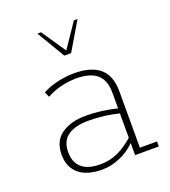

<svg xmlns="http://www.w3.org/2000/svg" viewBox="-117 -695 701 791"><g transform="rotate(-20 233.0 -299.0)"><path d="M198 10Q131 10 95.5 -20Q60 -50 60 -104Q60 -165 101.5 -193.5Q143 -222 207 -222Q245 -222 281 -217Q310 -213 344 -205V-275Q344 -328 314.5 -354Q285 -380 223 -380Q192 -380 158 -372Q124 -364 93 -347L83 -370Q115 -387 152.5 -395Q190 -403 221 -403Q298 -403 335.5 -370Q373 -337 373 -269V-22H448V0H344V-53Q313 -22 276 -7Q236 10 198 10ZM198 -13Q238 -13 276 -30Q310 -46 344 -76V-183Q310 -191 280 -195Q243 -199 211 -199Q153 -199 121 -176.5Q89 -154 89 -105Q89 -61 116 -37Q143 -13 198 -13ZM210 -485 137 -608H153L225 -502L297 -608H313L240 -485Z"/></g></svg>

Font: Rokkitt SemiBold Thin
Style: Regular
Weight: 250
Version: Version 3.103